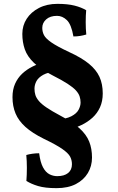

<svg xmlns="http://www.w3.org/2000/svg" viewBox="-20 -734 610 996"><path d="M292.5 -134.4Q248.3 -158 221.8 -176Q195.2 -194 181.8 -209.9Q168.3 -225.8 163.6 -241.1Q158.9 -256.5 158.9 -273.8Q158.9 -293.9 169 -313Q179.2 -332 204.5 -346Q229.8 -359.9 275.2 -363.9L209.5 -411.4Q177.4 -403 147.9 -388.3Q118.4 -373.6 95 -351.7Q71.7 -329.7 58.3 -299.6Q44.8 -269.4 44.8 -230Q44.8 -183.2 60.6 -145.4Q76.4 -107.6 111.9 -75.6Q147.5 -43.6 207.1 -14.1Q272.9 17.5 303.5 39.1Q334.2 60.6 343.7 78.5Q353.2 96.4 353.2 118.1Q353.2 147.3 333.1 163.6Q313 179.8 276.7 179.8Q255.8 179.8 236.4 169.9Q217 159.9 203 133.9Q189.1 107.9 183.1 61Q165.8 61 147.9 63.5Q130 66.1 116.4 70.1Q119.4 100.5 119.4 136.6Q119.4 172.7 116.9 204.6Q142.1 220.5 178 231.2Q213.9 242 273.3 242Q332.8 242 373.6 220.8Q414.3 199.6 435.8 163.6Q457.3 127.6 457.3 83.5Q457.3 37.3 442.7 0.6Q428.2 -36 392.4 -68.4Q356.6 -100.7 292.5 -134.4ZM335.9 -62Q371.4 -70.5 403 -85.6Q434.7 -100.8 459.7 -123.4Q484.6 -146.1 498.8 -177.4Q513 -208.8 513 -249.1Q513 -298.4 496 -335.5Q479 -372.5 440.9 -403.6Q402.7 -434.7 338.4 -464.1Q275.9 -493.4 246.4 -514Q216.9 -534.5 208.1 -551.9Q199.3 -569.4 199.3 -589.2Q199.3 -615.5 219.7 -633.6Q240.1 -651.8 275.9 -651.8Q303.8 -651.8 326.9 -629.6Q350 -607.4 360.9 -544.9Q379.5 -544.9 396.3 -547.7Q413 -550.5 427.6 -555Q424.6 -584 424.6 -619.2Q424.6 -654.3 427.1 -680.9Q402.4 -695.8 366.7 -704.9Q331 -714 277.9 -714Q223.6 -714 182.3 -692.8Q141.1 -671.6 118.4 -636.5Q95.8 -601.5 95.8 -557.9Q95.8 -515.5 108.6 -478.4Q121.5 -441.2 155.7 -408.4Q189.8 -375.6 252.9 -342.9Q301.4 -318.3 330.3 -299.6Q359.2 -280.8 373.7 -265Q388.1 -249.1 393 -234Q398 -218.9 398 -202Q398 -184.3 387.8 -164.8Q377.7 -145.2 350 -130.8Q322.3 -116.4 269.2 -112.4Z"/></svg>

Font: Vollkorn
Style: Regular
Weight: 400
Designer: Friedrich Althausen
Foundry: Friedrich Althausen
Version: Version 5.001